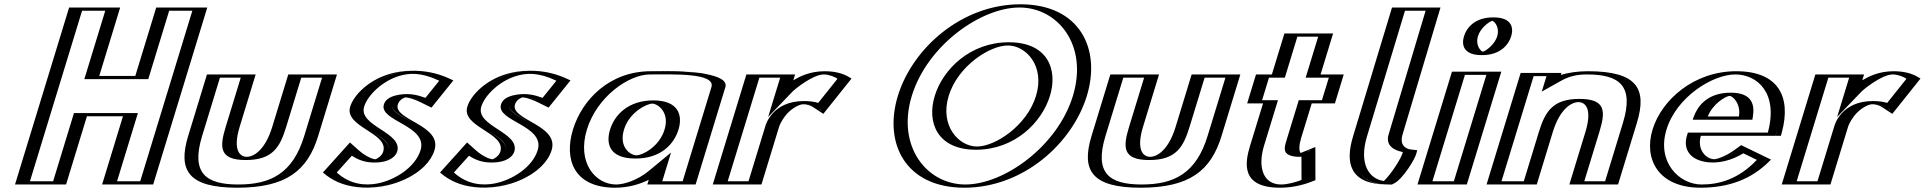

<svg xmlns="http://www.w3.org/2000/svg" viewBox="-20 -860 8972 895"><path d="M921.2 -825 669 0H481L578.2 -318H360.2L263 0H75L327.2 -825H515.2L417.7 -506H635.7L733.2 -825ZM901.6 -810 658.6 -15H500.6L597.8 -333H349.8L252.6 -15H94.6L337.6 -810H495.6L398.1 -491H646.1L743.6 -810ZM901.6 -810H743.6L646.1 -491H398.1L495.6 -810H337.6L94.6 -15H252.6L349.8 -333H597.8L500.6 -15H658.6ZM921.2 -825H733.2L635.7 -506H417.7L515.2 -825H327.2L75 0H263L360.2 -318H578.2L481 0H669ZM876.6 -810 633.6 -15H525.6L622.8 -333H324.8L227.6 -15H119.6L362.6 -810H470.6L373.1 -491H671.1L768.6 -810ZM946.2 -825H708.2L610.7 -506H442.7L540.2 -825H302.2L50 0H288L385.2 -318H553.2L456 0H694Z M1146.8 -513 1072.2 -269C1041.4 -168 1056.4 -129 1130.4 -129C1204.4 -129 1243.4 -168 1274.2 -269L1348.8 -513H1525.8L1438.1 -226C1385.5 -54 1278.4 15 1086.4 15C894.4 15 829.5 -54 882.1 -226L969.8 -513ZM1127.3 -498 1057.2 -269C1025.5 -165.2 1041.8 -114 1125.9 -114C1209.9 -114 1257.5 -165.2 1289.2 -269L1359.3 -498H1506.3L1423.1 -226C1373.1 -62.5 1278.1 0 1091 0C903.9 0 847.1 -62.5 897.1 -226L980.3 -498ZM1127.3 -498H980.3L897.1 -226C847.1 -62.5 903.9 0 1091 0C1278.1 0 1373.1 -62.5 1423.1 -226L1506.3 -498H1359.3L1289.2 -269C1257.5 -165.2 1209.9 -114 1125.9 -114C1041.8 -114 1025.5 -165.2 1057.2 -269ZM1146.8 -513H969.8L882.1 -226C829.6 -54.2 894.6 15 1086.4 15C1278.3 15 1385.6 -54.2 1438.1 -226L1525.8 -513H1348.8L1274.2 -269C1243.4 -168.2 1204 -129 1130.4 -129C1056.8 -129 1041.4 -168.2 1072.2 -269ZM1102.3 -498 1032.2 -269C1003.3 -174.4 1000.5 -114 1125.9 -114C1251.2 -114 1285.3 -174.4 1314.2 -269L1384.3 -498H1481.3L1398.1 -226C1344.9 -51.9 1241.9 0 1091 0C940.1 0 868.9 -51.9 922.1 -226L1005.3 -498ZM1171.8 -513H944.8L857.1 -226C807.8 -64.6 858.8 15 1086.4 15C1314 15 1413.8 -64.6 1463.1 -226L1550.8 -513H1323.8L1249.2 -269C1215.6 -158.8 1161.8 -129 1130.4 -129C1099 -129 1063.6 -158.8 1097.2 -269Z M1616 -175C1708 -85 1780.9 -119 1791.3 -153C1815.1 -231 1606.4 -261.4 1637.5 -363C1667.1 -460 1851.5 -602 2071.7 -488L1978.2 -372C1861.2 -434 1816.9 -397 1809.5 -373C1790.6 -311 2018 -283 1980.4 -160C1934.3 -9 1650.9 87 1507 -54ZM1613.8 -153.2 1528.2 -58.1C1640.9 41 1831.6 0.2 1920.8 -89.2C1942.2 -110.6 1957.6 -134.4 1965.4 -160C1998.4 -267.8 1768.1 -286.7 1794.5 -373C1801.9 -397.1 1830.6 -421.2 1874.2 -421.1C1901.5 -421 1932.6 -413.5 1977.2 -391.5L2048.9 -480.5C1873.7 -563.7 1729.5 -481.4 1674 -404.4C1663.6 -389.9 1656.4 -375.8 1652.5 -363C1626.8 -278.9 1836.6 -252 1806.3 -153C1797.5 -124.1 1763.4 -102.3 1724.9 -102.4C1692.4 -102.5 1655.2 -116.3 1613.8 -153.2ZM1613.8 -153.2C1655.2 -116.3 1692.4 -102.5 1724.9 -102.4C1763.4 -102.3 1797.5 -124.1 1806.3 -153C1836.6 -252 1626.8 -278.9 1652.5 -363C1656.4 -375.8 1663.6 -389.9 1674 -404.4C1729.5 -481.4 1873.7 -563.7 2048.9 -480.5L1977.2 -391.5C1932.6 -413.5 1901.5 -421 1874.2 -421.1C1830.6 -421.2 1801.9 -397.1 1794.5 -373C1768.1 -286.7 1998.4 -267.8 1965.4 -160C1957.6 -134.4 1942.2 -110.6 1920.8 -89.2C1831.6 0.2 1640.9 41 1528.2 -58.1ZM1615.8 -174.7 1506.8 -53.8 1515.9 -45.8C1633.2 57.3 1833 17.1 1930.6 -80.7C1954.1 -104.3 1971.6 -131.1 1980.4 -160C2019 -286.1 1789.6 -307.9 1809.5 -373C1813.8 -386.9 1831.6 -406.2 1869.5 -406.1C1894.1 -406 1923.3 -399.3 1967.1 -377.7L1978.4 -372.2L2071.9 -488.2L2058.9 -494.4C1878.8 -579.8 1723.9 -496.2 1661.9 -410.1C1650.3 -394.1 1642.1 -378 1637.5 -363C1605.5 -258.5 1816 -233.9 1791.3 -153C1785.9 -135.3 1763.1 -117.3 1729.5 -117.4C1701.3 -117.5 1666.4 -129.6 1626.2 -165.5ZM1620.2 -134.1C1649.2 -115.1 1680.3 -102.5 1724.8 -102.4C1802.4 -102.3 1826.1 -136.2 1831.3 -153C1859 -243.7 1649.4 -271 1677.5 -363C1693.7 -415.9 1761.5 -481.7 1839 -505.4C1886.2 -519.9 1942.7 -524.3 2027.5 -483.7L1963.1 -403.8C1926.7 -417.4 1890.7 -426 1843.1 -418.8C1784.5 -410 1773.3 -385.4 1769.5 -373C1745.6 -294.8 1975.7 -275.3 1940.4 -160C1915.8 -79.4 1819.7 -19.7 1738 -4.5C1683.2 5.7 1612.1 1.1 1549.8 -56ZM1611.3 -195.9 1485.2 -55.9C1526.9 -19.2 1579.4 5.5 1648 12.5C1780.3 26 1898.5 -25.5 1958.4 -85.5C1981.1 -108.2 1997.2 -133.2 2005.4 -160C2041.6 -278.3 1812.2 -300 1834.5 -373C1842.4 -398.8 1869.2 -406.1 1869.2 -406.1C1876.2 -406 1900.5 -403.1 1944.1 -381.6L1991.2 -358.4L2093.3 -485.1L2081.6 -490.6C2033.7 -513.4 1984.4 -526.4 1931.3 -529.6C1771.7 -539.1 1674.9 -461.8 1635.2 -406.7C1624.3 -391.5 1616.6 -376.6 1612.5 -363C1583 -266.7 1793.4 -241.8 1766.3 -153C1759.5 -130.9 1734.7 -118.5 1729.2 -117.4C1723.7 -117.7 1690.5 -125.3 1651.2 -160.3Z M2162 -175C2254 -85 2326.9 -119 2337.3 -153C2361.1 -231 2152.4 -261.4 2183.5 -363C2213.1 -460 2397.5 -602 2617.7 -488L2524.2 -372C2407.2 -434 2362.9 -397 2355.5 -373C2336.6 -311 2564 -283 2526.4 -160C2480.3 -9 2196.9 87 2053 -54ZM2159.8 -153.2 2074.2 -58.1C2186.9 41 2377.6 0.2 2466.8 -89.2C2488.2 -110.6 2503.6 -134.4 2511.4 -160C2544.4 -267.8 2314.1 -286.7 2340.5 -373C2347.9 -397.1 2376.6 -421.2 2420.2 -421.1C2447.5 -421 2478.6 -413.5 2523.2 -391.5L2594.9 -480.5C2419.7 -563.7 2275.5 -481.4 2220 -404.4C2209.6 -389.9 2202.4 -375.8 2198.5 -363C2172.8 -278.9 2382.6 -252 2352.3 -153C2343.5 -124.1 2309.4 -102.3 2270.9 -102.4C2238.4 -102.5 2201.2 -116.3 2159.8 -153.2ZM2159.8 -153.2C2201.2 -116.3 2238.4 -102.5 2270.9 -102.4C2309.4 -102.3 2343.5 -124.1 2352.3 -153C2382.6 -252 2172.8 -278.9 2198.5 -363C2202.4 -375.8 2209.6 -389.9 2220 -404.4C2275.5 -481.4 2419.7 -563.7 2594.9 -480.5L2523.2 -391.5C2478.6 -413.5 2447.5 -421 2420.2 -421.1C2376.6 -421.2 2347.9 -397.1 2340.5 -373C2314.1 -286.7 2544.4 -267.8 2511.4 -160C2503.6 -134.4 2488.2 -110.6 2466.8 -89.2C2377.6 0.2 2186.9 41 2074.2 -58.1ZM2161.8 -174.7 2052.8 -53.8 2061.9 -45.8C2179.2 57.3 2379 17.1 2476.6 -80.7C2500.1 -104.3 2517.6 -131.1 2526.4 -160C2565 -286.1 2335.6 -307.9 2355.5 -373C2359.8 -386.9 2377.6 -406.2 2415.5 -406.1C2440.1 -406 2469.3 -399.3 2513.1 -377.7L2524.4 -372.2L2617.9 -488.2L2604.9 -494.4C2424.8 -579.8 2269.9 -496.2 2207.9 -410.1C2196.3 -394.1 2188.1 -378 2183.5 -363C2151.5 -258.5 2362 -233.9 2337.3 -153C2331.9 -135.3 2309.1 -117.3 2275.5 -117.4C2247.3 -117.5 2212.4 -129.6 2172.2 -165.5ZM2166.2 -134.1C2195.2 -115.1 2226.3 -102.5 2270.8 -102.4C2348.4 -102.3 2372.1 -136.2 2377.3 -153C2405 -243.7 2195.4 -271 2223.5 -363C2239.7 -415.9 2307.5 -481.7 2385 -505.4C2432.2 -519.9 2488.7 -524.3 2573.5 -483.7L2509.1 -403.8C2472.7 -417.4 2436.7 -426 2389.1 -418.8C2330.5 -410 2319.3 -385.4 2315.5 -373C2291.6 -294.8 2521.7 -275.3 2486.4 -160C2461.8 -79.4 2365.7 -19.7 2284 -4.5C2229.2 5.7 2158.1 1.1 2095.8 -56ZM2157.3 -195.9 2031.2 -55.9C2072.9 -19.2 2125.4 5.5 2194 12.5C2326.3 26 2444.5 -25.5 2504.4 -85.5C2527.1 -108.2 2543.2 -133.2 2551.4 -160C2587.6 -278.3 2358.2 -300 2380.5 -373C2388.4 -398.8 2415.2 -406.1 2415.2 -406.1C2422.2 -406 2446.5 -403.1 2490.1 -381.6L2537.2 -358.4L2639.3 -485.1L2627.6 -490.6C2579.7 -513.4 2530.4 -526.4 2477.3 -529.6C2317.7 -539.1 2220.9 -461.8 2181.2 -406.7C2170.3 -391.5 2162.6 -376.6 2158.5 -363C2129 -266.7 2339.4 -241.8 2312.3 -153C2305.5 -130.9 2280.7 -118.5 2275.2 -117.4C2269.7 -117.7 2236.5 -125.3 2197.2 -160.3Z M2863.8 -256C2885.5 -327 2953.8 -377 3020.8 -377C3086.8 -377 3124.5 -327 3102.8 -256C3081.4 -186 3016.1 -136 2947.1 -136C2875.1 -136 2842.4 -186 2863.8 -256ZM3336.3 -454 3197.5 0H3022.5L3040.2 -58C2989.4 -16 2917.9 15 2847.9 15C2697.9 15 2629.9 -106 2675.8 -256C2721.6 -406 2863.9 -528 3013.9 -528C3082.9 -528 3362.4 -541 3336.3 -454ZM2848.8 -256C2825 -178.3 2862.5 -121 2942.5 -121C3019.5 -121 3094 -178.1 3117.8 -256C3142 -335.1 3099.4 -392 3025.3 -392C2950.4 -392 2873 -335.2 2848.8 -256ZM3321.3 -454C3335.6 -501.6 3184.5 -514.3 3069.4 -513.6C3044.1 -513.5 3023 -513 3009.3 -513C2868.5 -513 2734.5 -399 2690.8 -256C2647.1 -113 2711.6 0 2852.5 0C2918.1 0 2985.2 -29.2 3032.2 -68.1L3067.1 -96.9L3042.1 -15H3187.1ZM2848.8 -256C2873 -335.2 2950.4 -392 3025.3 -392C3099.4 -392 3142 -335.1 3117.8 -256C3094 -178.1 3019.5 -121 2942.5 -121C2862.5 -121 2825 -178.3 2848.8 -256ZM3321.3 -454 3187.1 -15H3042.1L3067.1 -96.9L3032.2 -68.1C2985.2 -29.2 2918.1 0 2852.5 0C2711.6 0 2647.1 -113 2690.8 -256C2734.5 -399 2868.5 -513 3009.3 -513C3023 -513 3044.1 -513.5 3069.4 -513.6C3184.5 -514.3 3335.6 -501.6 3321.3 -454ZM2863.8 -256C2842.4 -186.1 2875.2 -136 2947.1 -136C3016 -136 3081.4 -186.1 3102.8 -256C3124.5 -327 3086.7 -377 3020.8 -377C2953.8 -377 2885.5 -327 2863.8 -256ZM3013.9 -528C2863.9 -528 2721.6 -406 2675.8 -256C2629.9 -106 2697.9 15 2847.9 15C2917.9 15 2989.4 -16 3040.2 -58L3022.5 0H3197.5L3336.3 -454C3361.4 -537.6 3124 -528 3013.9 -528ZM2823.8 -256C2803.5 -189.6 2820.4 -121 2942.5 -121C3061.9 -121 3122.5 -189.6 3142.8 -256C3163.4 -323.6 3142 -392 3025.3 -392C2907.9 -392 2844.4 -323.6 2823.8 -256ZM3296.3 -454 3162.1 -15H3067.1L3108 -148.9L3003.8 -62.8C2953.4 -21.2 2890 0 2852.5 0C2755.1 0 2668.6 -101.7 2715.8 -256C2763 -410.3 2912 -513 3009.3 -513C3117.6 -513 3316.5 -521.2 3296.3 -454ZM2888.8 -256C2914 -338.6 2996.4 -377 3020.8 -377C3044 -377 3103 -338.6 3077.8 -256C3052.9 -174.6 2973.5 -136 2947.1 -136C2917.5 -136 2863.9 -174.7 2888.8 -256ZM3361.3 -454C3380.4 -517.8 3185.1 -529.3 3073.3 -528.6C3047.2 -528.5 3025.3 -528 3013.9 -528C2820.5 -528 2693.2 -394.7 2650.8 -256C2608.4 -117.3 2654.6 15 2847.9 15C2910.9 15 2964.6 -2.3 3004.2 -21.9L2997.5 0H3222.5Z M3661.3 -513 3638.7 -439C3638.7 -439 3723.9 -528 3824.9 -528C3890.9 -528 3927.1 -496 3927.1 -496L3807.3 -346C3807.3 -346 3782.8 -374 3723.8 -374C3631.8 -374 3591 -283 3587 -270L3504.5 0H3327.5L3484.3 -513ZM3641.8 -498 3608.3 -388.7 3648.8 -430.8C3649.8 -431.9 3729.4 -513 3820.3 -513C3862.5 -513 3892.3 -498.5 3905.7 -490.1L3808 -367.8C3792.8 -377.8 3768.4 -389 3728.4 -389C3622.9 -389 3576.7 -285.2 3572 -270L3494.1 -15H3347.1L3494.8 -498ZM3641.8 -498H3494.8L3347.1 -15H3494.1L3572 -270C3576.7 -285.2 3622.9 -389 3728.4 -389C3768.4 -389 3792.8 -377.8 3808 -367.8L3905.7 -490.1C3892.3 -498.5 3862.5 -513 3820.3 -513C3729.4 -513 3649.8 -431.9 3648.8 -430.8L3608.3 -388.7ZM3661.3 -513H3484.3L3327.5 0H3504.5L3587 -270C3591 -283 3631.8 -374 3723.8 -374C3760.9 -374 3782.9 -363.8 3796.8 -354.7L3808.2 -347.1L3927.7 -496.6L3916.7 -503.4C3902.1 -512.5 3870.5 -528 3824.9 -528C3724.8 -528 3640.6 -440.9 3638.7 -439ZM3616.8 -498 3560.7 -314.8 3676.5 -435.4C3682.4 -441.6 3768.5 -513 3820.3 -513C3844 -513 3871.3 -501.6 3884.1 -493L3794.1 -380.4C3777.4 -385.2 3755.9 -389 3728.4 -389C3577.6 -389 3548.7 -275.5 3547 -270L3469.1 -15H3372.1L3519.8 -498ZM3686.3 -513H3459.3L3302.5 0H3529.5L3612 -270C3613.6 -275.2 3622.6 -296.4 3639 -318.1C3666.2 -354.1 3705.8 -374 3723.8 -374C3742 -374 3758.6 -368.4 3772.4 -359.3L3817.9 -329.3L3949.2 -493.7L3940.9 -498.9C3926.6 -507.7 3891.2 -528 3824.9 -528C3755.1 -528 3707.8 -503.5 3678 -485.8Z M4377.3 -413C4338.1 -285 4406.1 -177 4534.1 -177C4662.1 -177 4795.1 -285 4834.3 -413C4873.4 -541 4806.1 -648 4678.1 -648C4550.1 -648 4416.4 -541 4377.3 -413ZM4190.3 -413C4119.3 -181 4243.4 15 4475.4 15C4707.4 15 4950.3 -181 5021.3 -413C5092.2 -645 4968.8 -840 4736.8 -840C4504.8 -840 4261.2 -645 4190.3 -413ZM4362.3 -413C4403.8 -548.8 4546 -663 4682.7 -663C4819.5 -663 4890.8 -548.8 4849.3 -413C4807.8 -277.3 4666.4 -162 4529.5 -162C4392.7 -162 4320.8 -277.2 4362.3 -413ZM4205.3 -413C4136.7 -188.8 4256.8 0 4480 0C4703.2 0 4937.7 -188.8 5006.3 -413C5074.8 -637.2 4955.4 -825 4732.2 -825C4509 -825 4273.8 -637.1 4205.3 -413ZM4362.3 -413C4320.8 -277.2 4392.7 -162 4529.5 -162C4666.4 -162 4807.8 -277.3 4849.3 -413C4890.8 -548.8 4819.5 -663 4682.7 -663C4546 -663 4403.8 -548.8 4362.3 -413ZM4205.3 -413C4273.8 -637.1 4509 -825 4732.2 -825C4955.4 -825 5074.8 -637.2 5006.3 -413C4937.7 -188.8 4703.2 0 4480 0C4256.8 0 4136.7 -188.8 4205.3 -413ZM4377.3 -413C4416.4 -541 4550.1 -648 4678.1 -648C4806.1 -648 4873.4 -541 4834.3 -413C4795.1 -285 4662.1 -177 4534.1 -177C4406.1 -177 4338.1 -285 4377.3 -413ZM4190.3 -413C4261.2 -645 4504.8 -840 4736.8 -840C4968.8 -840 5092.2 -645 5021.3 -413C4950.3 -181 4707.4 15 4475.4 15C4243.4 15 4119.3 -181 4190.3 -413ZM4337.3 -413C4299.3 -288.9 4349.1 -162 4529.5 -162C4710 -162 4836.3 -288.9 4874.3 -413C4912.2 -537.1 4863 -663 4682.7 -663C4502.5 -663 4375.2 -537.2 4337.3 -413ZM4230.3 -413C4302.4 -648.8 4552.5 -825 4732.2 -825C4911.9 -825 5053.4 -648.8 4981.3 -413C4909.2 -177.1 4659.6 0 4480 0C4300.4 0 4158.2 -177.2 4230.3 -413ZM4402.3 -413C4445 -552.6 4593.6 -648 4678.1 -648C4762.6 -648 4852 -552.6 4809.3 -413C4766.6 -273.4 4618.5 -177 4534.1 -177C4449.7 -177 4359.6 -273.4 4402.3 -413ZM4165.3 -413C4097.9 -192.6 4199.8 15 4475.4 15C4751 15 4978.9 -192.6 5046.3 -413C5113.6 -633.4 5012.4 -840 4736.8 -840C4461.3 -840 4232.6 -633.3 4165.3 -413Z M5357.8 -513 5283.2 -269C5252.4 -168 5267.4 -129 5341.4 -129C5415.4 -129 5454.4 -168 5485.2 -269L5559.8 -513H5736.8L5649.1 -226C5596.5 -54 5489.4 15 5297.4 15C5105.4 15 5040.5 -54 5093.1 -226L5180.8 -513ZM5338.3 -498 5268.2 -269C5236.5 -165.2 5252.8 -114 5336.9 -114C5420.9 -114 5468.5 -165.2 5500.2 -269L5570.3 -498H5717.3L5634.1 -226C5584.1 -62.5 5489.1 0 5302 0C5114.9 0 5058.1 -62.5 5108.1 -226L5191.3 -498ZM5338.3 -498H5191.3L5108.1 -226C5058.1 -62.5 5114.9 0 5302 0C5489.1 0 5584.1 -62.5 5634.1 -226L5717.3 -498H5570.3L5500.2 -269C5468.5 -165.2 5420.9 -114 5336.9 -114C5252.8 -114 5236.5 -165.2 5268.2 -269ZM5357.8 -513H5180.8L5093.1 -226C5040.6 -54.2 5105.6 15 5297.4 15C5489.3 15 5596.6 -54.2 5649.1 -226L5736.8 -513H5559.8L5485.2 -269C5454.4 -168.2 5415 -129 5341.4 -129C5267.8 -129 5252.4 -168.2 5283.2 -269ZM5313.3 -498 5243.2 -269C5214.3 -174.4 5211.5 -114 5336.9 -114C5462.2 -114 5496.3 -174.4 5525.2 -269L5595.3 -498H5692.3L5609.1 -226C5555.9 -51.9 5452.9 0 5302 0C5151.1 0 5079.9 -51.9 5133.1 -226L5216.3 -498ZM5382.8 -513H5155.8L5068.1 -226C5018.8 -64.6 5069.8 15 5297.4 15C5525 15 5624.8 -64.6 5674.1 -226L5761.8 -513H5534.8L5460.2 -269C5426.6 -158.8 5372.8 -129 5341.4 -129C5310 -129 5274.6 -158.8 5308.2 -269Z M5933.8 -513 5992.2 -704H6169.2L6110.8 -513H6218.8L6177.6 -378H6069.6L6019.7 -215C6005.1 -167 6010 -144 6038 -144C6061 -144 6086.9 -160 6086.9 -160L6087.2 -17C6087.2 -17 6020.4 15 5947.4 15C5806.4 15 5804.5 -90 5832.3 -181L5892.6 -378H5818.6L5859.8 -513ZM5944.3 -498H5870.3L5838.2 -393H5912.2L5847.3 -181C5820.4 -92.9 5822.4 0 5952 0C6001.8 0 6048.1 -15.5 6071.5 -24.8L6071.3 -137.6C6062.7 -134.1 6047.4 -129 6033.4 -129C5992 -129 5990 -166.8 6004.7 -215L6059.2 -393H6167.2L6199.3 -498H6091.3L6149.6 -689H6002.6ZM5944.3 -498 6002.6 -689H6149.6L6091.3 -498H6199.3L6167.2 -393H6059.2L6004.7 -215C5990 -166.8 5992 -129 6033.4 -129C6047.4 -129 6062.7 -134.1 6071.3 -137.6L6071.5 -24.8C6048.1 -15.5 6001.8 0 5952 0C5822.4 0 5820.4 -92.9 5847.3 -181L5912.2 -393H5838.2L5870.3 -498ZM5933.8 -513H5859.8L5818.6 -378H5892.6L5832.3 -181C5804.5 -90.1 5806.6 15 5947.4 15C6000.3 15 6048.8 -1.4 6073.5 -11.1L6087.2 -16.6L6086.9 -158.4L6069.1 -151.2C6061.9 -148.3 6048.4 -144 6038 -144C6010.3 -144 6005.1 -167.1 6019.7 -215L6069.6 -378H6177.6L6218.8 -513H6110.8L6169.2 -704H5992.2ZM5969.3 -498 6027.6 -689H6124.6L6066.3 -498H6174.3L6142.2 -393H6034.2L5979.7 -215C5967.6 -175.3 5955.8 -145.2 6002.4 -132.7C6010.9 -130.4 6022.1 -129 6033.4 -129C6037.9 -129 6046.3 -129.5 6046.7 -129.5L6046.9 -21.2C6025 -12.4 5983.5 0 5952 0C5865.9 0 5842.5 -83.3 5872.3 -181L5937.2 -393H5863.2L5895.3 -498ZM5908.8 -513H5834.8L5793.6 -378H5867.6L5807.3 -181C5782.5 -99.6 5763.3 15 5947.4 15C6019.1 15 6074.4 -5.4 6099.3 -15.2L6111.8 -20.1L6111.5 -174.7L6043.1 -147C6042.8 -146.9 6042.6 -146.8 6042.6 -146.8C6034.5 -157.8 6035.3 -184.1 6044.7 -215L6094.6 -378H6202.6L6243.8 -513H6135.8L6194.2 -704H5967.2Z M6447 0C6317 0 6269.9 -86 6312.4 -225L6493.8 -825H6669.8L6493.2 -234C6473.4 -169.4 6544 -163.9 6554.4 -163C6584.2 -160.5 6477.6 0 6447 0ZM6450.5 -15C6329.5 -15.8 6286.9 -92.7 6327.4 -225L6504.3 -810H6650.4L6478.2 -234C6456 -161.5 6526.6 -150.4 6543.5 -148.5C6536.8 -118.1 6470.1 -25.4 6450.5 -15ZM6450.5 -15C6470.1 -25.4 6536.8 -118.1 6543.5 -148.5C6526.6 -150.4 6456 -161.5 6478.2 -234L6650.4 -810H6504.3L6327.4 -225C6286.9 -92.7 6329.5 -15.8 6450.5 -15ZM6450.2 0 6454.7 -2.4C6485.4 -18.7 6550.7 -112.7 6558.9 -149.8L6561.6 -162.1L6549.7 -163.4C6532 -165.4 6475.3 -175.5 6493.2 -234.1L6669.8 -825H6493.8L6312.4 -225C6269.3 -84 6317.3 -0.8 6450.2 0ZM6430.8 -16.3C6361.4 -25.8 6313.3 -96.9 6352.4 -225L6529.3 -810H6625.4L6453.2 -234C6436.7 -180.3 6480.1 -158.6 6519.1 -151.3C6514.9 -125 6461.1 -43.5 6430.8 -16.3ZM6482.6 -7.4C6516.5 -25.5 6576.1 -114.8 6583.7 -149L6586.1 -159.9L6559 -162.9C6559 -162.9 6497.3 -165.5 6518.2 -234L6694.8 -825H6468.8L6287.4 -225C6248.3 -97.1 6274.4 -1.1 6445.2 0L6468.5 0.1Z M6829.3 -691C6814.6 -643 6841.4 -603 6887.4 -603C6933.4 -603 6984.6 -643 6999.3 -691C7013.9 -739 6987.2 -779 6941.2 -779C6895.2 -779 6843.9 -739 6829.3 -691ZM6612.5 0 6773.3 -526H6953.3L6792.5 0ZM6844.3 -691C6856.5 -731 6899.4 -764 6936.6 -764C6973.8 -764 6996.5 -731 6984.3 -691C6972 -651 6929.2 -618 6891.9 -618C6854.7 -618 6832 -651 6844.3 -691ZM6632.1 -15 6783.7 -511H6933.7L6782.1 -15ZM6844.3 -691C6832 -651 6854.7 -618 6891.9 -618C6929.2 -618 6972 -651 6984.3 -691C6996.5 -731 6973.8 -764 6936.6 -764C6899.4 -764 6856.5 -731 6844.3 -691ZM6632.1 -15H6782.1L6933.7 -511H6783.7ZM6829.3 -691C6843.9 -739 6895.1 -779 6941.2 -779C6987.2 -779 7013.9 -739 6999.3 -691C6984.6 -643 6933.4 -603 6887.4 -603C6841.3 -603 6814.6 -643 6829.3 -691ZM6612.5 0H6792.5L6953.3 -526H6773.3ZM6869.3 -691C6880.3 -727.1 6916.7 -756.5 6936.3 -763.2C6952.4 -756.3 6970.2 -726.9 6959.3 -691C6948.2 -654.9 6911.8 -625.5 6892.2 -618.8C6876.1 -625.7 6858.3 -655.1 6869.3 -691ZM6657.1 -15 6808.7 -511H6908.7L6757.1 -15ZM6804.3 -691C6793.2 -654.7 6797.7 -603 6887.4 -603C6977.2 -603 7013.2 -654.8 7024.3 -691C7035.4 -727.3 7030.8 -779 6941.2 -779C6851.3 -779 6815.3 -727.2 6804.3 -691ZM6587.5 0H6817.5L6978.3 -526H6748.3Z M7118.5 0H6934.5L7093.5 -520H7233.5L7224.6 -491C7265.6 -514 7316.9 -528 7381.9 -528C7573.9 -528 7637.8 -459 7585.2 -287L7497.5 0H7320.5L7395.1 -244C7426 -345 7411.9 -384 7337.9 -384C7263.9 -384 7224 -345 7193.1 -244ZM7108.1 -15H6954.1L7103.9 -505H7213.9L7201 -462.7L7229.2 -478.6C7266.6 -499.5 7314.4 -513 7377.3 -513C7564.4 -513 7620.3 -450.6 7570.2 -287L7487.1 -15H7340.1L7410.1 -244C7441.8 -347.6 7426.8 -399 7342.5 -399C7258.5 -399 7209.9 -347.9 7178.1 -244ZM7108.1 -15 7178.1 -244C7209.9 -347.9 7258.5 -399 7342.5 -399C7426.8 -399 7441.8 -347.6 7410.1 -244L7340.1 -15H7487.1L7570.2 -287C7620.3 -450.6 7564.4 -513 7377.3 -513C7314.4 -513 7266.6 -499.5 7229.2 -478.6L7201 -462.7L7213.9 -505H7103.9L6954.1 -15ZM7118.5 0 7193.1 -244C7223.9 -344.8 7264.3 -384 7337.9 -384C7411.6 -384 7425.9 -344.8 7395.1 -244L7320.5 0H7497.5L7585.2 -287C7637.8 -458.8 7573.8 -528 7381.9 -528C7316.9 -528 7265.6 -514 7224.6 -491L7233.5 -520H7093.5L6934.5 0ZM7083.1 -15H6979.1L7128.9 -505H7188.9L7166.9 -433L7257.4 -483.7C7293.4 -503.9 7330.4 -513 7377.3 -513C7528.1 -513 7598.5 -461.2 7545.2 -287L7462.1 -15H7365.1L7435.1 -244C7464 -338.5 7468 -399 7342.5 -399C7217.3 -399 7182.1 -338.7 7153.1 -244ZM7143.5 0 7218.1 -244C7251.8 -354.2 7306.4 -384 7337.9 -384C7369.3 -384 7403.8 -354.1 7370.1 -244L7295.5 0H7522.5L7610.2 -287C7659.6 -448.4 7609.5 -528 7381.9 -528C7334.1 -528 7290.9 -521.4 7255.7 -510.8L7258.5 -520H7068.5L6909.5 0Z M7915.9 -317C7933.3 -364 7982.3 -413 8043.3 -413C8095.3 -413 8119.4 -371 8110.9 -317ZM8102.9 -173C7955.3 -60 7857.1 -141 7883.4 -227H8256.4C8314.8 -418 8229.4 -528 8073.4 -528C7918.4 -528 7754.1 -406 7708.3 -256C7662.7 -107 7752.4 15 7907.4 15C8021.4 15 8126.7 -22 8214.4 -119ZM7895.3 -302 7901.2 -318C7920.8 -370.8 7977.3 -428 8047.9 -428C8109.2 -428 8135.7 -378.2 8126.4 -319.2L8123.7 -302ZM8100.8 -155.3C7994.7 -79 7908.5 -94.7 7876.6 -146.8C7863.1 -168.9 7859.3 -197.3 7868.4 -227L7873 -242H8245.7C8292.6 -415.4 8213.1 -513 8068.8 -513C7921.7 -513 7766.4 -397.2 7723.3 -256C7680.4 -115.8 7764.8 0 7912 0C8016.7 0 8109.5 -30.9 8190.1 -112.1ZM7895.3 -302H8123.7L8126.4 -319.2C8135.7 -378.2 8109.2 -428 8047.9 -428C7977.3 -428 7920.8 -370.8 7901.2 -318ZM8100.8 -155.3 8190.1 -112.1C8109.5 -30.9 8016.7 0 7912 0C7764.8 0 7680.4 -115.8 7723.3 -256C7766.4 -397.2 7921.7 -513 8068.8 -513C8213.1 -513 8292.6 -415.4 8245.7 -242H7873L7868.4 -227C7859.3 -197.3 7863.1 -168.9 7876.6 -146.8C7908.5 -94.7 7994.7 -79 8100.8 -155.3ZM7915.9 -317H8110.9C8119.4 -371 8095.2 -413 8043.3 -413C7982.3 -413 7933.3 -364 7915.9 -317ZM8094 -166.4 8103.1 -172.9 8214.9 -118.8 8199.8 -103.6C8114.3 -17.5 8015 15 7907.4 15C7752.4 15 7662.7 -107 7708.3 -256C7754.1 -406 7918.4 -528 8073.4 -528C8225.6 -528 8309.7 -423.1 8260.9 -242.5L8256.7 -227H7883.4C7875.6 -201.6 7878.7 -176.6 7890.8 -156.9C7918.8 -111.2 7994.9 -95 8094 -166.4ZM7870.4 -302H8148.6L8151.1 -317.8C8158.9 -367.1 8151.4 -428 8047.9 -428C7934.2 -428 7891.6 -359.6 7876 -317.4ZM8106.4 -145.4 8169.5 -114.8C8083.8 -24.3 7993.4 0 7912 0C7807.6 0 7701.8 -104 7748.3 -256C7795.1 -409.1 7964.5 -513 8068.8 -513C8171.2 -513 8270.9 -427 8220.7 -242H7848L7843.4 -227C7828.1 -176.9 7845.3 -121.8 7925.2 -106.1C7989.3 -93.6 8056.1 -114.3 8106.4 -145.4ZM8086 -317H7940.9C7962.3 -374.6 8025 -413 8043.3 -413C8053.6 -413 8096.1 -381.1 8086 -317ZM8065.4 -161C8023.5 -130.8 7988.2 -120 7974.5 -118.3C7965.4 -117.1 7935.3 -120.1 7916 -151.7C7903.6 -171.8 7899.8 -198.9 7908.4 -227H8281.7L8285.8 -242.2C8331.7 -411.9 8267.2 -528 8073.4 -528C7875.6 -528 7725.5 -394.2 7683.3 -256C7641.3 -118.9 7709.6 15 7907.4 15C8040.2 15 8145.7 -25.8 8227.6 -108.3L8235.3 -116.1L8096.5 -183.3Z M8644.3 -513 8621.7 -439C8621.7 -439 8706.9 -528 8807.9 -528C8873.9 -528 8910.1 -496 8910.1 -496L8790.3 -346C8790.3 -346 8765.8 -374 8706.8 -374C8614.8 -374 8574 -283 8570 -270L8487.5 0H8310.5L8467.3 -513ZM8624.8 -498 8591.3 -388.7 8631.8 -430.8C8632.8 -431.9 8712.4 -513 8803.3 -513C8845.5 -513 8875.3 -498.5 8888.7 -490.1L8791 -367.8C8775.8 -377.8 8751.4 -389 8711.4 -389C8605.9 -389 8559.7 -285.2 8555 -270L8477.1 -15H8330.1L8477.8 -498ZM8624.8 -498H8477.8L8330.1 -15H8477.1L8555 -270C8559.7 -285.2 8605.9 -389 8711.4 -389C8751.4 -389 8775.8 -377.8 8791 -367.8L8888.7 -490.1C8875.3 -498.5 8845.5 -513 8803.3 -513C8712.4 -513 8632.8 -431.9 8631.8 -430.8L8591.3 -388.7ZM8644.3 -513H8467.3L8310.5 0H8487.5L8570 -270C8574 -283 8614.8 -374 8706.8 -374C8743.9 -374 8765.9 -363.8 8779.8 -354.7L8791.2 -347.1L8910.7 -496.6L8899.7 -503.4C8885.1 -512.5 8853.5 -528 8807.9 -528C8707.8 -528 8623.6 -440.9 8621.7 -439ZM8599.8 -498 8543.7 -314.8 8659.5 -435.4C8665.4 -441.6 8751.5 -513 8803.3 -513C8827 -513 8854.3 -501.6 8867.1 -493L8777.1 -380.4C8760.4 -385.2 8738.9 -389 8711.4 -389C8560.6 -389 8531.7 -275.5 8530 -270L8452.1 -15H8355.1L8502.8 -498ZM8669.3 -513H8442.3L8285.5 0H8512.5L8595 -270C8596.6 -275.2 8605.6 -296.4 8622 -318.1C8649.2 -354.1 8688.8 -374 8706.8 -374C8725 -374 8741.6 -368.4 8755.4 -359.3L8800.9 -329.3L8932.2 -493.7L8923.9 -498.9C8909.6 -507.7 8874.2 -528 8807.9 -528C8738.1 -528 8690.8 -503.5 8661 -485.8Z"/></svg>

Font: Hussar Outliner
Style: Obl
Weight: 700
Foundry: Cannot Into Space Fonts
Version: Version 0.92